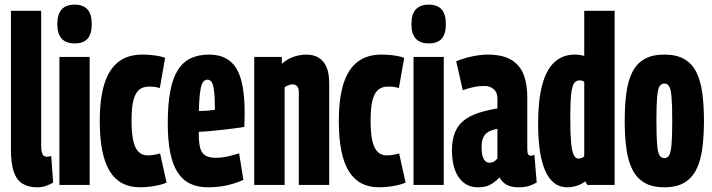

<svg xmlns="http://www.w3.org/2000/svg" viewBox="-20 -786 3027 816"><path d="M155 -740V-168.3Q155 -148.5 158 -138Q160.9 -127.4 166.3 -123.7Q171.7 -119.9 178.5 -119.9Q182.1 -119.9 186.9 -120.6Q191.6 -121.2 197.7 -123.1L205.9 -10.3Q194.8 -2.8 176.9 3.6Q158.9 10 138.6 10Q100.3 10 75.4 -5.6Q50.4 -21.1 38.4 -56.3Q26.5 -91.5 26.5 -149.4V-740Z M297.1 -601.4Q261.2 -601.4 242.4 -621.4Q223.6 -641.4 223.6 -683.5Q223.6 -726.3 242.4 -746.3Q261.2 -766.3 297.1 -766.3Q333.3 -766.3 351.6 -746.3Q369.9 -726.3 369.9 -683.5Q369.9 -641.4 352 -621.4Q334 -601.4 297.1 -601.4ZM232.5 0V-544H361V0Z M404 -270.8Q404 -367.2 423.7 -429.8Q443.4 -492.4 483.6 -523.2Q523.8 -554 584.8 -554Q603.4 -554 621.6 -552.3Q639.8 -550.6 655.7 -547.5Q671.6 -544.4 681.8 -540L659.2 -411.6Q652.6 -414 645.2 -415.5Q637.8 -417 629.9 -417.5Q622 -418 612.6 -418Q588 -418 571.7 -404.8Q555.4 -391.6 547.2 -360.5Q539 -329.4 539 -273.6Q539 -219 546.7 -186.5Q554.4 -154 569.8 -139.8Q585.2 -125.6 607.6 -125.6Q616 -125.6 624.8 -126.6Q633.6 -127.6 642.6 -129.5Q651.6 -131.4 660.4 -133.8L687.8 -10Q670.8 -1.8 638 4.1Q605.2 10 575 10Q488.2 10 446.1 -58.8Q404 -127.6 404 -270.8Z M863 10Q820 10 787.8 -5.6Q755.6 -21.2 734.5 -54Q713.4 -86.8 703.2 -138.7Q693 -190.6 693 -262.2Q693 -343.2 703.8 -399.2Q714.6 -455.2 736.5 -489.3Q758.4 -523.4 791.5 -538.7Q824.6 -554 868.6 -554Q947.4 -554 983.6 -496.8Q1019.8 -439.6 1019.8 -306.8Q1019.8 -298.2 1019.3 -278.3Q1018.8 -258.4 1018.4 -246.6Q1001.2 -243.6 976.5 -240.4Q951.8 -237.2 924.5 -234.2Q897.2 -231.2 871 -228.8Q844.8 -226.4 825 -226Q825 -222.8 825 -219.9Q825 -217 825 -213.8Q825 -178.8 830.9 -156.9Q836.8 -135 852.6 -125.2Q868.4 -115.4 897.6 -115.4Q913.2 -115.4 929.5 -117.8Q945.8 -120.2 962.7 -124.7Q979.6 -129.2 996.4 -134.2L1014.4 -21.4Q990.2 -10.8 966.3 -3.8Q942.4 3.2 917.1 6.6Q891.8 10 863 10ZM825 -314.4Q833.4 -314.4 843.2 -314.7Q853 -315 862.5 -315.8Q872 -316.6 880.1 -317.7Q888.2 -318.8 893.4 -319.4Q893.4 -371.2 889.9 -398.9Q886.4 -426.6 879.6 -437Q872.8 -447.4 862 -447.4Q854.4 -447.4 847.6 -442.1Q840.8 -436.8 836.3 -422.9Q831.8 -409 829 -382.6Q826.2 -356.2 825 -314.4Z M1060.5 0V-544H1177.8V-514.9Q1195.5 -530.3 1213.1 -538.5Q1230.6 -546.6 1247.9 -550.3Q1265.2 -554 1281.7 -554Q1312.9 -554 1334.8 -540.5Q1356.7 -526.9 1367.9 -500.1Q1379.1 -473.3 1379.1 -432V0H1249.9V-393.5Q1249.9 -412.3 1242.3 -419.9Q1234.6 -427.5 1222.9 -427.5Q1217.8 -427.5 1211.8 -425.7Q1205.8 -424 1200.2 -421.3Q1194.5 -418.6 1189.7 -414.8V0Z M1420 -270.8Q1420 -367.2 1439.7 -429.8Q1459.4 -492.4 1499.6 -523.2Q1539.8 -554 1600.8 -554Q1619.4 -554 1637.6 -552.3Q1655.8 -550.6 1671.7 -547.5Q1687.6 -544.4 1697.8 -540L1675.2 -411.6Q1668.6 -414 1661.2 -415.5Q1653.8 -417 1645.9 -417.5Q1638 -418 1628.6 -418Q1604 -418 1587.7 -404.8Q1571.4 -391.6 1563.2 -360.5Q1555 -329.4 1555 -273.6Q1555 -219 1562.7 -186.5Q1570.4 -154 1585.8 -139.8Q1601.2 -125.6 1623.6 -125.6Q1632 -125.6 1640.8 -126.6Q1649.6 -127.6 1658.6 -129.5Q1667.6 -131.4 1676.4 -133.8L1703.8 -10Q1686.8 -1.8 1654 4.1Q1621.2 10 1591 10Q1504.2 10 1462.1 -58.8Q1420 -127.6 1420 -270.8Z M1802.1 -601.4Q1766.2 -601.4 1747.4 -621.4Q1728.6 -641.4 1728.6 -683.5Q1728.6 -726.3 1747.4 -746.3Q1766.2 -766.3 1802.1 -766.3Q1838.3 -766.3 1856.6 -746.3Q1874.9 -726.3 1874.9 -683.5Q1874.9 -641.4 1857 -621.4Q1839 -601.4 1802.1 -601.4ZM1737.5 0V-544H1866V0Z M1900.8 -146.6Q1900.8 -192.4 1913.7 -223.5Q1926.6 -254.6 1951.7 -274.3Q1976.8 -294 2012.7 -305.8Q2048.6 -317.6 2094 -325.2V-368.8Q2094 -394.2 2077.7 -407.5Q2061.4 -420.8 2038.2 -420.8Q2029 -420.8 2016.4 -419.6Q2003.8 -418.4 1986.9 -414.5Q1970 -410.6 1946.8 -402.8L1918.8 -525.4Q1949.2 -538.6 1986.4 -546.3Q2023.6 -554 2051.8 -554Q2114.6 -554 2151.6 -532.4Q2188.6 -510.8 2204.8 -470.4Q2221 -430 2221 -372.4V-151.8Q2221 -135.2 2224.8 -129.8Q2228.6 -124.4 2233.4 -124.4Q2237.6 -124.4 2242.5 -125.2Q2247.4 -126 2251.2 -128.2L2261 -10.2Q2246.6 -2 2228.7 4Q2210.8 10 2184.2 10Q2152 10 2132.7 -1Q2113.4 -12 2103 -32Q2090 -18.6 2076.8 -9.1Q2063.6 0.4 2048.3 5.2Q2033 10 2011 10Q1981.6 10 1960.6 -2.9Q1939.6 -15.8 1926.2 -37.5Q1912.8 -59.2 1906.8 -87.5Q1900.8 -115.8 1900.8 -146.6ZM2026.8 -160.4Q2026.8 -125.2 2036.1 -109.8Q2045.4 -94.4 2059.6 -94.4Q2067 -94.4 2073.4 -96.7Q2079.8 -99 2085.2 -103.5Q2090.6 -108 2094 -113V-238.6Q2080 -235.8 2068 -231.5Q2056 -227.2 2046.4 -218.8Q2036.8 -210.4 2031.8 -196.6Q2026.8 -182.8 2026.8 -160.4Z M2476.4 0 2466.8 -15.2Q2453.4 -3.8 2432.6 3.1Q2411.8 10 2390.6 10Q2329 10 2298 -58.4Q2267 -126.8 2267 -262Q2267 -360 2284.3 -424.8Q2301.6 -489.6 2336.4 -521.8Q2371.2 -554 2423 -554Q2432.2 -554 2443.2 -552.5Q2454.2 -551 2463 -548.4V-740H2592.2V0ZM2463 -121V-438Q2456.4 -442.6 2452.3 -443.6Q2448.2 -444.6 2443.4 -444.6Q2427.8 -444.6 2419.1 -431Q2410.4 -417.4 2407 -382.5Q2403.6 -347.6 2403.6 -282Q2403.6 -218.4 2407 -181.1Q2410.4 -143.8 2418.1 -127.9Q2425.8 -112 2437.8 -112Q2442.8 -112 2447 -113.1Q2451.2 -114.2 2455.3 -116.4Q2459.4 -118.6 2463 -121Z M2635 -272.4Q2635 -338.6 2642.1 -391Q2649.2 -443.4 2667.5 -479.7Q2685.8 -516 2718.8 -535Q2751.8 -554 2803.4 -554Q2855 -554 2888 -535Q2921 -516 2939.3 -479.7Q2957.6 -443.4 2964.7 -391Q2971.8 -338.6 2971.8 -272.4Q2971.8 -206.8 2964.7 -154.4Q2957.6 -102 2939.3 -65.5Q2921 -29 2888 -9.5Q2855 10 2803.4 10Q2751.8 10 2718.8 -9.5Q2685.8 -29 2667.5 -65.5Q2649.2 -102 2642.1 -154.4Q2635 -206.8 2635 -272.4ZM2769.8 -272.4Q2769.8 -204 2772.9 -170Q2776 -136 2783.4 -125Q2790.8 -114 2803.4 -114Q2816 -114 2823.4 -125Q2830.8 -136 2833.9 -170Q2837 -204 2837 -272.4Q2837 -341.8 2833.9 -375.4Q2830.8 -409 2823.4 -420Q2816 -431 2803.4 -431Q2790.8 -431 2783.4 -420Q2776 -409 2772.9 -375.4Q2769.8 -341.8 2769.8 -272.4Z"/></svg>

Font: Georama ExtraCondensed Thin
Style: Regular
Weight: 100
Width: 2
Designer: Jean-Baptiste Levee
Foundry: Production Type
Version: Version 1.001